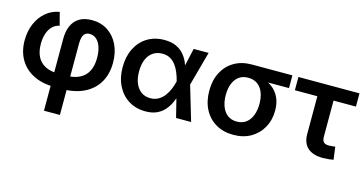

<svg xmlns="http://www.w3.org/2000/svg" viewBox="-78 -893 2738 1443"><g transform="rotate(15 1291.5 -171.5)"><path d="M316.4 204.1V-356.4Q316.4 -414.1 335.2 -456.8Q354 -499.5 392.6 -523.2Q431.2 -546.9 490.7 -546.9Q560.5 -546.9 613 -512.7Q665.5 -478.5 695.1 -418Q724.6 -357.4 724.6 -278.3Q724.6 -188 685.8 -123Q647 -58.1 575 -23.2Q502.9 11.7 402.8 11.7H348.6Q251.5 11.7 182.1 -23.2Q112.8 -58.1 75.9 -121.6Q39.1 -185.1 39.1 -270Q39.1 -338.9 63.2 -397Q87.4 -455.1 132.1 -494.1Q176.8 -533.2 238.8 -543.9L265.1 -442.9Q233.4 -437 210.7 -414.6Q188 -392.1 175.8 -356.7Q163.6 -321.3 163.6 -275.4Q163.6 -216.8 184.3 -176Q205.1 -135.3 246.3 -114Q287.6 -92.8 348.6 -92.8H402.8Q467.8 -92.8 511.5 -114Q555.2 -135.3 577.4 -177.5Q599.6 -219.7 599.6 -282.7Q599.6 -329.6 587.6 -365.7Q575.7 -401.9 553.2 -422.1Q530.8 -442.4 499.5 -442.4Q477.1 -442.4 463.9 -430.4Q450.7 -418.5 445.6 -398.2Q440.4 -377.9 440.4 -351.6V204.1Z M1052.7 11.7Q978 11.7 921.6 -23.7Q865.2 -59.1 834 -121.6Q802.7 -184.1 802.7 -266.1Q802.7 -348.6 834.2 -411.4Q865.7 -474.1 922.6 -509Q979.5 -543.9 1055.2 -543.9Q1106.9 -543.9 1143.6 -527.8Q1180.2 -511.7 1204.1 -484.9Q1228 -458 1242.7 -424.8Q1257.3 -391.6 1265.6 -357.4H1303.2L1325.7 -272.9L1406.7 0H1289.6L1222.2 -269.5Q1213.9 -302.2 1201.4 -332.8Q1189 -363.3 1170.7 -387.7Q1152.3 -412.1 1126.7 -426.3Q1101.1 -440.4 1066.4 -440.4Q1024.4 -440.4 993.7 -419.4Q962.9 -398.4 946.5 -359.6Q930.2 -320.8 930.2 -266.6Q930.2 -213.4 946.3 -174.6Q962.4 -135.7 992.2 -114.5Q1022 -93.3 1063 -93.3Q1097.7 -93.3 1124.3 -108.2Q1150.9 -123 1170.2 -147.9Q1189.5 -172.9 1202.4 -203.6Q1215.3 -234.4 1222.7 -266.6L1283.2 -535.6H1399.4L1325.7 -266.6L1302.7 -182.1H1266.1Q1256.8 -147.9 1241.7 -113.8Q1226.6 -79.6 1202.4 -51Q1178.2 -22.5 1141.8 -5.4Q1105.5 11.7 1052.7 11.7Z M1736.3 11.2Q1658.2 11.2 1599.9 -23.2Q1541.5 -57.6 1509.5 -119.4Q1477.5 -181.2 1477.5 -263.7Q1477.5 -345.7 1509.5 -406.7Q1541.5 -467.8 1599.6 -501.7Q1657.7 -535.6 1735.8 -535.6H2051.3V-436.5H1823.2L1735.8 -432.6Q1693.4 -432.6 1664.3 -411.4Q1635.3 -390.1 1620.4 -352.1Q1605.5 -314 1605.5 -263.7Q1605.5 -213.9 1620.4 -174.8Q1635.3 -135.7 1664.3 -113.8Q1693.4 -91.8 1736.3 -91.8Q1779.3 -91.8 1808.6 -114Q1837.9 -136.2 1852.8 -175Q1867.7 -213.9 1867.7 -263.7Q1867.7 -314 1852.8 -352.1Q1837.9 -390.1 1808.6 -411.4Q1779.3 -432.6 1736.3 -432.6V-469.7Q1792 -469.7 1839.1 -456.3Q1886.2 -442.9 1921.1 -415Q1956.1 -387.2 1975.3 -345Q1994.6 -302.7 1994.6 -245.6Q1994.6 -172.4 1962.6 -114.3Q1930.7 -56.2 1872.8 -22.5Q1814.9 11.2 1736.3 11.2Z M2432.6 4.9Q2354.5 4.9 2313.7 -31.7Q2272.9 -68.4 2272.9 -138.7V-432.6H2098.1V-535.6H2573.2V-432.6H2398.9V-151.9Q2398.9 -123 2411.1 -110.1Q2423.3 -97.2 2452.6 -97.2Q2462.9 -97.2 2476.8 -98.6Q2490.7 -100.1 2501 -101.6L2514.2 -2.9Q2494.6 1 2473.9 2.9Q2453.1 4.9 2432.6 4.9Z"/></g></svg>

Font: Inter 20pt SemiBold
Style: Regular
Weight: 600
Version: Version 4.001;git-66647c0bb